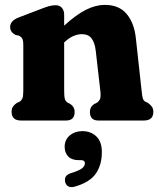

<svg xmlns="http://www.w3.org/2000/svg" viewBox="-20 -494 654 787"><path d="M243 -434V-389Q293 -434.5 332.8 -454.2Q372.5 -474 409.5 -474Q468 -474 499.2 -436.8Q530.5 -399.5 537 -336.5L560.5 -121.5Q562.5 -99.5 565.5 -90.5Q568.5 -81.5 576 -77L586 -72.5Q596.5 -65 602.5 -56.8Q608.5 -48.5 608.5 -35.5Q608.5 0 569.5 0H383Q348.5 0 348.5 -35.5Q348.5 -56 366 -67.5L377 -73Q385 -78 389.5 -87.2Q394 -96.5 391.5 -119.5L372.5 -285.5Q368.5 -319.5 355.2 -336.8Q342 -354 315.5 -354Q299 -354 281.2 -346.5Q263.5 -339 244 -321L243 -320V-121.5Q243 -97 246.2 -87.5Q249.5 -78 257.5 -73L268.5 -67.5Q286 -55.5 286 -35.5Q286 0 251 0H66.5Q27.5 0 27.5 -35.5Q27.5 -48.5 33.2 -57Q39 -65.5 49.5 -72.5L60 -77Q67.5 -81.5 71.5 -90.2Q75.5 -99 75.5 -121.5V-309.5Q75.5 -329 70.8 -336.5Q66 -344 57 -348L43 -351Q21.5 -363 21.5 -383Q21.5 -408.5 55.5 -422L144.5 -456Q167 -465 180.8 -468.8Q194.5 -472.5 208 -472.5Q224.5 -472.5 233.8 -461.8Q243 -451 243 -434ZM303 162.5Q274.5 162.5 259.8 147.5Q245 132.5 245 107.5Q245 79 266 61.2Q287 43.5 317.5 43.5Q352.5 43.5 375 65.2Q397.5 87 397.5 129.5Q397.5 181.5 372.8 217.5Q348 253.5 286.5 271Q270 275.5 259.8 269.8Q249.5 264 247 251Q241.5 224.5 271.5 215.5Q306.5 204.5 317.2 195.2Q328 186 328 175Q328 162.5 312.5 162.5Z"/></svg>

Font: Fraunces 72pt S100
Style: Bold
Weight: 700
Version: Version 1.000; ttfautohint (v1.8.3)